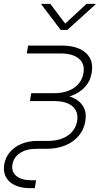

<svg xmlns="http://www.w3.org/2000/svg" viewBox="-34 -772 565 996"><path d="M123 204.1Q76.2 204.1 43.7 189Q11.2 173.8 -3.4 146.2Q-18.1 118.7 -12.2 81.5Q-5.9 44.4 17.6 16.8Q41 -10.7 77.9 -25.9Q114.7 -41 160.6 -41H213.4Q276.9 -41 317.4 -68.6Q357.9 -96.2 366.2 -144Q374 -192.4 342.5 -220Q311 -247.6 247.6 -247.6H121.6L128.4 -288.6H246.1Q309.6 -288.6 350.1 -316.4Q390.6 -344.2 398.9 -393.1Q407.2 -440.4 375.5 -467.5Q343.8 -494.6 280.3 -494.6H105L111.8 -535.6H287.1Q341.3 -535.6 378.7 -518.6Q416 -501.5 432.6 -470.2Q449.2 -439 441.9 -395.5Q435.1 -352.1 407.7 -321.8Q380.4 -291.5 337.6 -275.6Q294.9 -259.8 241.2 -259.8H123L127 -281.7H253.4Q306.6 -281.7 344 -265.4Q381.3 -249 398.7 -218Q416 -187 408.7 -143.6Q401.4 -99.6 374.3 -67.4Q347.2 -35.2 304.2 -17.6Q261.2 0 206.5 0H153.8Q103 0 69.8 22Q36.6 43.9 30.3 81.5Q24.4 119.1 51 141.1Q77.6 163.1 129.4 163.1H153.3L146.5 204.1ZM227.1 -752 304.2 -649.4 415 -752H462.4L461.9 -749.5L315.4 -616.7H280.8L180.2 -749.5V-752Z"/></svg>

Font: Inter 20pt ExtraLight
Style: Italic
Weight: 250
Italic angle: -9.3988°
Version: Version 4.001;git-66647c0bb